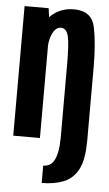

<svg xmlns="http://www.w3.org/2000/svg" viewBox="-56 -639 500 882"><g transform="rotate(5 194.0 -198.0)"><path d="M170.5 205V125Q207.5 125 223.2 90.2Q239 55.5 239 0H239.5V-345.5Q239.5 -447 230.5 -480Q221.5 -513 197 -513Q172.5 -513 158 -481.5Q147.5 -460 144.5 -430V0H21.5V-597.5H132.5L138 -556.5Q182.5 -602.5 249 -602.5Q332 -602.5 347 -527.8Q362 -453 362 -347V0H361.5Q361.5 83 337.5 127.2Q313.5 171.5 270.5 188.2Q227.5 205 170.5 205Z"/></g></svg>

Font: Anybody Condensed SemiBold
Style: Regular
Weight: 600
Width: 3
Designer: Tyler Finck
Foundry: Etcetera Type Company
Version: Version 1.010; ttfautohint (v1.8.3) -l 8 -r 50 -G 200 -x 14 